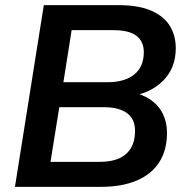

<svg xmlns="http://www.w3.org/2000/svg" viewBox="-20 -725 728 745"><path d="M38 0 150 -705H440Q518 -705 567 -683.5Q616 -662 639 -624.5Q662 -587 662 -538Q662 -462 614 -413Q566 -364 488 -352V-368Q532 -360 563.5 -338.5Q595 -317 611.5 -284Q628 -251 628 -210Q628 -142 597.5 -95Q567 -48 509.5 -24Q452 0 372 0ZM176 -97H366Q394 -97 416 -102Q438 -107 454.5 -117Q471 -127 482 -141.5Q493 -156 498.5 -175Q504 -194 504 -217Q504 -240 496.5 -257Q489 -274 473.5 -285.5Q458 -297 436 -303Q414 -309 385 -309H210ZM226 -406H397Q464 -406 501 -436Q538 -466 538 -523Q538 -564 509.5 -586Q481 -608 420 -608H258Z"/></svg>

Font: Nunito Sans 12pt ExtraLight 12pt
Style: Bold Italic
Weight: 700
Italic angle: -9°
Version: Version 3.101;gftools[0.9.27]